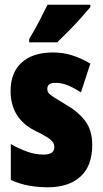

<svg xmlns="http://www.w3.org/2000/svg" viewBox="-20 -852 436 816"><path d="M372 -236Q372 -147 322 -101.5Q272 -56 183 -56Q143 -56 103.5 -63Q64 -70 26 -87V-240Q56 -222 92.5 -208.5Q129 -195 166 -195Q211 -195 211 -227Q211 -236 206.5 -245Q202 -254 184.5 -266Q167 -278 128 -297Q25 -349 25 -466Q25 -543 72 -586Q119 -629 205 -629Q248 -629 286 -617Q324 -605 364 -582L324 -459Q299 -476 271.5 -488Q244 -500 215 -500Q181 -500 181 -474Q181 -465 185.5 -458Q190 -451 207 -440Q224 -429 259 -408Q309 -380 340.5 -340Q372 -300 372 -236ZM364 -822Q350 -805 326.5 -778.5Q303 -752 275.5 -724Q248 -696 223 -672H104V-686Q128 -726 147 -762.5Q166 -799 182 -832H364Z"/></svg>

Font: Noto Sans Malayalam UI ExtraCondensed Black
Style: Regular
Weight: 900
Width: 2
Designer: Jelle Bosma - Monotype Design Team
Foundry: Monotype Imaging Inc.
Version: Version 2.104; ttfautohint (v1.8.4.7-5d5b)